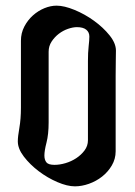

<svg xmlns="http://www.w3.org/2000/svg" viewBox="-20 -674 477 679"><path d="M389 -139Q389 -112 375.5 -89Q362 -66 341 -49.5Q320 -33 294.5 -24Q269 -15 245 -15Q218 -15 183 -30Q148 -45 117 -68.5Q86 -92 64.5 -120Q43 -148 43 -174Q43 -191 48.5 -222Q54 -253 54 -293V-530Q54 -557 66 -580Q78 -603 96.5 -619.5Q115 -636 137 -645Q159 -654 180 -654Q207 -654 243.5 -639Q280 -624 312.5 -600.5Q345 -577 367.5 -549Q390 -521 390 -495Q390 -482 389.5 -459Q389 -436 389 -406ZM173 -91Q191 -91 211.5 -97Q232 -103 249.5 -114.5Q267 -126 279 -142Q291 -158 291 -178V-458Q291 -489 293.5 -510.5Q296 -532 296 -545Q296 -560 285 -569Q274 -578 252 -578Q238 -578 220.5 -572Q203 -566 188 -554.5Q173 -543 162.5 -527Q152 -511 152 -491V-241Q152 -199 144.5 -170Q137 -141 137 -124Q137 -109 144 -100Q151 -91 173 -91Z"/></svg>

Font: Jaini Purva
Style: Regular
Weight: 400
Designer: Girish Dalvi, Maithili Shingre
Foundry: Ek Type
Version: Version 1.001;PS 1.000;hotconv 16.6.51;makeotf.lib2.5.65220